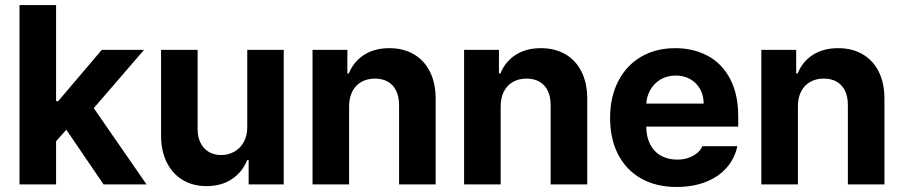

<svg xmlns="http://www.w3.org/2000/svg" viewBox="-20 -727 3562 757"><path d="M187.6 -328H209.2L381.2 -530.3H547.8L318.4 -264.4H284.6L187.5 -154.8ZM56.9 -707H201.1V0H56.9ZM230.2 -232 326.4 -334.3 557.7 0H388.3Z M954.9 -530.3H1098.7V0H960.4V-95.9H954.6Q935.7 -48.5 894.3 -20.8Q852.8 6.8 794 6.8Q741.1 6.8 700.5 -17.3Q660 -41.4 637.5 -86.6Q615 -131.8 615 -192.8V-530.3H759.2V-218Q759.2 -187 770.6 -163.9Q781.9 -140.8 803 -128.3Q824.1 -115.7 851.8 -115.7Q879.6 -115.7 903.1 -128.5Q926.6 -141.3 940.8 -166.5Q954.9 -191.8 954.9 -226.1Z M1356.4 0H1212.2V-530.3H1349.6V-437.3H1355.3Q1374.2 -484.2 1415.3 -510.6Q1456.4 -537.1 1515 -537.1Q1570.3 -537.1 1611.4 -513.2Q1652.5 -489.3 1675.1 -444.4Q1697.6 -399.5 1697.6 -338V0H1553.4V-312.8Q1553.4 -345.5 1542.2 -368.8Q1531.1 -392 1509.8 -404.6Q1488.5 -417.1 1458.1 -417.1Q1427.9 -417.1 1404.8 -404.1Q1381.7 -391.1 1369.1 -366.4Q1356.4 -341.7 1356.4 -307.3Z M1954 0H1809.8V-530.3H1947.2V-437.3H1953Q1971.8 -484.2 2013 -510.6Q2054.1 -537.1 2112.7 -537.1Q2167.9 -537.1 2209.1 -513.2Q2250.2 -489.3 2272.7 -444.4Q2295.3 -399.5 2295.3 -338V0H2151V-312.8Q2151 -345.5 2139.9 -368.8Q2128.8 -392 2107.4 -404.6Q2086.1 -417.1 2055.8 -417.1Q2025.6 -417.1 2002.5 -404.1Q1979.4 -391.1 1966.7 -366.4Q1954 -341.7 1954 -307.3Z M2385.4 -262.4Q2385.4 -344 2417.3 -406.4Q2449.3 -468.9 2507.3 -503Q2565.4 -537.1 2642.2 -537.1Q2713.8 -537.1 2770 -507.1Q2826.2 -477.2 2858.4 -416.5Q2890.6 -355.8 2890.6 -268.6V-227.9H2444.5V-318.5H2754.3Q2754.3 -350.8 2740.3 -375.7Q2726.3 -400.7 2701.3 -415Q2676.3 -429.2 2644.4 -429.2Q2610.8 -429.2 2584.5 -413.7Q2558.2 -398.2 2543.4 -371.5Q2528.5 -344.8 2528 -313V-228.1Q2528 -188.3 2543 -158.7Q2557.9 -129.1 2585.6 -113.4Q2613.4 -97.7 2650 -97.7Q2674.2 -97.7 2694.2 -104.7Q2714.2 -111.6 2728.2 -123.1Q2742.3 -134.6 2749.3 -150.6H2887.2Q2876.8 -102.2 2845 -65.9Q2813.2 -29.5 2762.6 -9.7Q2712 10.2 2647.8 10.2Q2567.6 10.2 2508.4 -22.9Q2449.3 -56.1 2417.3 -117.6Q2385.4 -179.1 2385.4 -262.4Z M3125.9 0H2981.7V-530.3H3119.1V-437.3H3124.9Q3143.7 -484.2 3184.8 -510.6Q3226 -537.1 3284.5 -537.1Q3339.8 -537.1 3380.9 -513.2Q3422.1 -489.3 3444.6 -444.4Q3467.1 -399.5 3467.1 -338V0H3322.9V-312.8Q3322.9 -345.5 3311.8 -368.8Q3300.7 -392 3279.3 -404.6Q3258 -417.1 3227.6 -417.1Q3197.4 -417.1 3174.3 -404.1Q3151.3 -391.1 3138.6 -366.4Q3125.9 -341.7 3125.9 -307.3Z"/></svg>

Font: Pretendard Std Variable
Style: Regular
Weight: 400
Designer: Base glyphs from Inter by Rasmus Andersson; Hangeul glyphs from Noto Sans CJK(Source Han Sans) by Jang Soo-young and Kan
Foundry: Kil Hyung-jin
Version: Version 1.309;Glyphs 3.2 (3225)